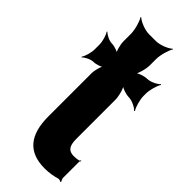

<svg xmlns="http://www.w3.org/2000/svg" viewBox="-242 -717 760 760"><g transform="rotate(45 138.5 -337.0)"><path d="M197 10C223 10 244 6 264 0C268 -1 276 1 279 4L281 1C279 -2 275 -11 275 -16V-104C275 -107 277 -110 279 -112L277 -115C275 -113 273 -109 271 -109C263 -107 254 -106 244 -106C215 -106 203 -122 203 -161V-380C203 -401 193 -438 182 -449L179 -446C188 -435 217 -425 234 -425C251 -425 278 -412 287 -401L289 -404C281 -415 271 -449 271 -470V-483C271 -504 281 -538 289 -549L287 -552C278 -541 251 -528 234 -528C217 -528 188 -518 179 -507L182 -504C193 -515 203 -552 203 -573V-608C203 -632 214 -669 223 -682L221 -684C209 -672 175 -658 152 -658H113C90 -658 56 -672 44 -684L42 -682C51 -669 62 -632 62 -608V-567C62 -548 70 -517 80 -507L83 -510C75 -520 50 -528 36 -528C21 -528 -2 -539 -10 -549L-12 -546C-4 -536 4 -508 4 -490V-464C4 -445 -4 -417 -12 -407L-10 -404C-2 -414 21 -425 36 -425C50 -425 75 -433 83 -443L80 -446C70 -436 62 -405 62 -387V-146C62 -43 105 10 197 10Z"/></g></svg>

Font: Asimov
Style: EdgeExtreme
Weight: 500
Designer: Google
Version: Version 2.000980: 2014